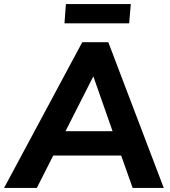

<svg xmlns="http://www.w3.org/2000/svg" viewBox="-50 -918 829 938"><path d="M598 0 542 -158H210L130 0H-30L352 -712H479L750 0ZM270 -277H500L406 -545ZM265 -804 272 -898H589L581 -804Z"/></svg>

Font: Muli ExtraBold
Style: Italic
Weight: 800
Italic angle: -4.541°
Designer: Vernon Adams
Foundry: Vernon Adams
Version: Version 2.000